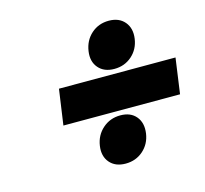

<svg xmlns="http://www.w3.org/2000/svg" viewBox="-84 -695 783 732"><g transform="rotate(-15 307.0 -328.5)"><path d="M133.8 -258.8 153.8 -398.9H613.8L594.2 -258.8ZM248 -147.9Q253.9 -188.5 283.2 -214.4Q312.5 -240.2 353 -240.2Q393.6 -240.2 414.8 -214.6Q436 -189 430.2 -147.9Q424.3 -107.9 395.5 -82.5Q366.7 -57.1 326.2 -57.1Q285.6 -57.1 263.9 -82.5Q242.2 -107.9 248 -147.9ZM299.8 -507.8Q305.7 -548.8 334.5 -574.5Q363.3 -600.1 403.8 -600.1Q444.3 -600.1 466.1 -574.2Q487.8 -548.3 481.9 -507.8Q476.1 -467.8 447.3 -442.4Q418.5 -417 377.9 -417Q337.4 -417 315.7 -442.4Q293.9 -467.8 299.8 -507.8Z"/></g></svg>

Font: Trueno Black
Style: Italic
Weight: 900
Designer: Julieta Ulanovsky
Foundry: Julieta Ulanovsky
Version: Version 3.001b | FøM Fix